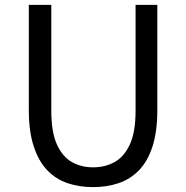

<svg xmlns="http://www.w3.org/2000/svg" viewBox="-20 -753 761 786"><path d="M361 13Q305 13 257 -3Q209 -19 173.5 -56Q138 -93 118 -154Q98 -215 98 -302V-733H190V-300Q190 -212 213 -161.5Q236 -111 274.5 -89.5Q313 -68 361 -68Q410 -68 449 -89.5Q488 -111 511.5 -161.5Q535 -212 535 -300V-733H624V-302Q624 -215 604.5 -154Q585 -93 549 -56Q513 -19 465 -3Q417 13 361 13Z"/></svg>

Font: Noto Sans KR
Style: Regular
Weight: 400
Designer: Ryoko NISHIZUKA  (kana, bopomofo & ideographs); Paul D. Hunt (Latin, Greek & Cyrillic); Sandoll Communications , Soo-you
Foundry: Adobe
Version: Version 2.004-H2;hotconv 1.0.118;makeotfexe 2.5.65603